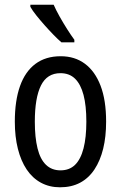

<svg xmlns="http://www.w3.org/2000/svg" viewBox="-20 -786 514 816"><path d="M431 -269Q431 -205 418.5 -154Q406 -103 381.5 -66Q357 -29 320.5 -9.5Q284 10 235 10Q190 10 154 -9.5Q118 -29 93.5 -65.5Q69 -102 56 -153.5Q43 -205 43 -269Q43 -358 65 -420Q87 -482 130.5 -514.5Q174 -547 238 -547Q298 -547 341 -515Q384 -483 407.5 -421.5Q431 -360 431 -269ZM128 -269Q128 -202 139.5 -155.5Q151 -109 175.5 -85.5Q200 -62 237 -62Q275 -62 299 -85.5Q323 -109 335 -155.5Q347 -202 347 -269Q347 -337 335 -382.5Q323 -428 299 -451.5Q275 -475 237 -475Q180 -475 154 -422.5Q128 -370 128 -269ZM208 -766Q218 -743 233.5 -715.5Q249 -688 265.5 -662Q282 -636 296 -617V-606H241Q226 -619 207 -638.5Q188 -658 169 -679.5Q150 -701 134 -721Q118 -741 109 -757V-766Z"/></svg>

Font: Noto Sans Display Condensed
Style: Regular
Weight: 400
Width: 3
Designer: Monotype Design Team
Foundry: Monotype Imaging Inc.
Version: Version 2.003